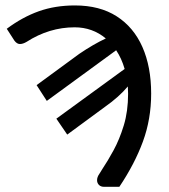

<svg xmlns="http://www.w3.org/2000/svg" viewBox="-20 -534 638 724"><path d="M430 170.5H373Q360 170.5 353 163.2Q346 156 346 145.5Q346 133.5 355 121L366.5 102.5Q386 73.5 408.2 32.8Q430.5 -8 446.8 -61.2Q463 -114.5 463 -180.5Q463 -194.5 462 -208Q428.5 -168 375 -130.5L233.5 -26.5L192.5 -86.5L450 -274Q438.5 -314 418 -344.5L156.5 -153.5L118 -213L279 -331Q332 -367 379 -389Q328.5 -431 261.5 -431Q165.5 -431 80 -376Q66.5 -368 55 -368Q44 -368 34.5 -380.5L5.5 -425.5Q64.5 -469.5 126.2 -491.5Q188 -513.5 262.5 -513.5Q356 -513.5 420 -472.5Q484 -431.5 517 -356.8Q550 -282 550 -181Q550 -85 519 -0.5Q488 84 430 170.5Z"/></svg>

Font: Verano Sans Medium
Style: Regular
Weight: 500
Designer: Lukasz Dziedzic with Adam Twardoch and Botio Nikoltchev
Foundry: tyPoland Lukasz Dziedzic
Version: Version 3.001;December 28, 2019;FontCreator 12.0.0.2547 64-b